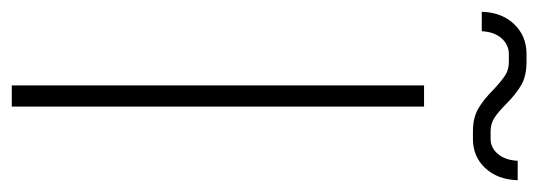

<svg xmlns="http://www.w3.org/2000/svg" viewBox="-337 -600 914 326"><g transform="rotate(90 120.0 -437.0)"><path d="M102 -700H138V0H102ZM109 -818Q94 -832 84.5 -838Q75 -844 62 -844H49Q33 -844 22 -831.5Q11 -819 10 -798H-23Q-22 -832 -2 -853Q18 -874 49 -874H62Q86 -874 101.5 -865Q117 -856 134 -839Q147 -826 157 -819.5Q167 -813 180 -813H193Q208 -813 218.5 -825.5Q229 -838 230 -859H263Q262 -825 242.5 -804Q223 -783 193 -783H180Q157 -783 141.5 -792Q126 -801 109 -818Z"/></g></svg>

Font: Bai Jamjuree ExtraLight
Style: Regular
Weight: 275
Designer: Katatrad Aksorn Co.,Ltd.
Foundry: Cadson Demak Co.,Ltd.
Version: Version 1.000; ttfautohint (v1.6)